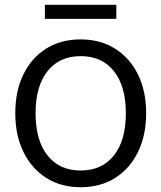

<svg xmlns="http://www.w3.org/2000/svg" viewBox="-20 -769 676 804"><path d="M317 -604Q400 -604 461.5 -565.5Q523 -527 557.5 -457.5Q592 -388 592 -295Q592 -202 557.5 -132Q523 -62 461.5 -23.5Q400 15 318 15Q236 15 174.5 -23.5Q113 -62 78.5 -132Q44 -202 44 -295Q44 -388 78 -457.5Q112 -527 173.5 -565.5Q235 -604 317 -604ZM318 -534Q229 -534 179 -471Q129 -408 129 -295Q129 -181 179 -118Q229 -55 318 -55Q407 -55 457 -118Q507 -181 507 -295Q507 -408 457 -471Q407 -534 318 -534ZM168 -749H467V-690H168Z"/></svg>

Font: Podkova VF Beta
Style: Regular
Weight: 400
Designer: Ilya Yudin
Foundry: Cyreal (www.cyreal.org)
Version: Version 2.100